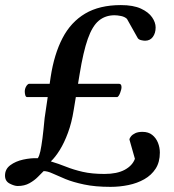

<svg xmlns="http://www.w3.org/2000/svg" viewBox="-30 -727 685 755"><path d="M39.6 4.4Q26.4 4.4 8.1 -5.1Q-10.3 -14.6 -10.3 -36.6Q-10.3 -62 10.5 -77.4Q31.2 -92.8 61 -99.4Q90.8 -106 118.7 -105Q124.5 -113.3 128.7 -132.3Q132.8 -151.4 137 -183.3Q141.1 -215.3 145.5 -262.7L169.4 -425.3Q183.1 -514.2 215.8 -577.1Q248.5 -640.1 304.9 -673.6Q361.3 -707 445.3 -707Q494.1 -707 524.2 -693.1Q554.2 -679.2 568.1 -658.9Q582 -638.7 582 -619.1Q582 -596.7 571 -581.8Q560.1 -566.9 540.5 -566.9Q534.2 -566.9 524.9 -569.1Q515.6 -571.3 511.7 -577.1L469.2 -652.8Q460.4 -661.1 445.8 -664.1Q431.2 -667 420.4 -667Q384.3 -667 358.6 -645.8Q333 -624.5 315.2 -574Q297.4 -523.4 283.2 -436L259.8 -294.4Q252 -244.6 237.3 -205.1Q222.7 -165.5 205.1 -137.2Q187.5 -108.9 169.9 -92.3Q200.7 -83 230 -71.3Q259.3 -59.6 295.2 -51.3Q331.1 -43 380.9 -43Q430.2 -43 460.4 -59.3Q490.7 -75.7 500.5 -102.5L479 -178.2Q479.5 -184.1 485.4 -191.2Q491.2 -198.2 502.2 -203.4Q513.2 -208.5 530.3 -208.5Q553.7 -208.5 568.6 -196.5Q583.5 -184.6 591.1 -165.8Q598.6 -147 598.6 -127Q598.6 -89.4 582 -63.7Q565.4 -38.1 537.4 -22.2Q509.3 -6.3 474.9 0.7Q440.4 7.8 404.8 7.8Q344.2 7.8 300.8 -1.5Q257.3 -10.7 227.5 -22.9Q197.8 -35.2 177.2 -44.7Q156.7 -54.2 141.6 -54.2Q132.8 -45.4 119.1 -31.5Q105.5 -17.6 85.9 -6.6Q66.4 4.4 39.6 4.4ZM76.2 -345.2Q71.3 -345.7 69.3 -353Q67.4 -360.4 67.4 -366.7Q67.4 -377.4 72.3 -386.2Q77.1 -395 83.5 -397.5H438.5Q447.8 -397 447.8 -384.3Q447.8 -375.5 442.4 -361.6Q437 -347.7 431.2 -345.2Z"/></svg>

Font: Gelasio Medium
Style: Italic
Weight: 500
Italic angle: -8.5°
Designer: Eben Sorkin
Foundry: Eben Sorkin
Version: Version 1.008